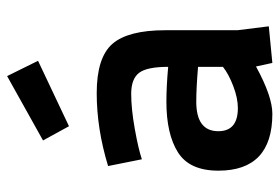

<svg xmlns="http://www.w3.org/2000/svg" viewBox="-143 -632 786 540"><g transform="rotate(-90 250.0 -362.0)"><path d="M216 -86Q244 -86 278 -99Q312 -112 332 -128V-198Q272 -203 234 -203Q151 -203 151 -141Q151 -86 216 -86ZM200 11Q40 11 40 -141Q40 -222 91.5 -254.5Q143 -287 234 -287Q277 -287 332 -282Q332 -342 315 -364Q298 -386 256 -386Q214 -386 158 -376Q102 -366 72 -356L53 -451Q158 -483 258 -483Q358 -483 396.5 -439Q435 -395 435 -290V-87L446 1L343 11L333 -35Q249 11 200 11ZM125 -634 306 -735 349 -648 165 -561Z"/></g></svg>

Font: TypoPRO Lekton
Style: Bold
Weight: 700
Monospace: yes
Designer: Paolo Mazzetti, Luciano Perondi, Raffaele Flato, Elena Papassissa, Emilio Macchia, Michela Povoleri, Tobias Seemiller, R
Version: Version 34.000